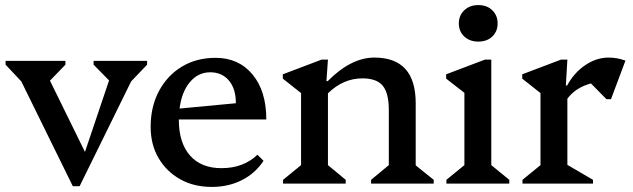

<svg xmlns="http://www.w3.org/2000/svg" viewBox="-20 -724 2495 757"><path d="M267 10 64 -403 2 -469V-484H238V-469L177 -406L315 -125L410 -407L349 -469V-484H560V-469L497 -403L294 10Z M815 13Q744 13 690 -17.5Q636 -48 605 -101Q574 -154 574 -224Q574 -304 607 -365.5Q640 -427 697.5 -461.5Q755 -496 830 -496Q921 -496 975.5 -430.5Q1030 -365 1030 -253H685Q685 -161 729 -111Q773 -61 853 -61Q940 -61 995 -114L1019 -90Q987 -41 934 -14Q881 13 815 13ZM809 -439Q761 -439 728.5 -400Q696 -361 688 -296L910 -317Q910 -374 882.5 -406.5Q855 -439 809 -439Z M1096 0V-15L1167 -73V-357L1095 -414V-431L1248 -489H1273L1267 -404H1272Q1364 -497 1456 -497Q1619 -497 1619 -317V-72L1690 -15V0H1443V-15L1513 -73V-290Q1513 -357 1489 -386Q1465 -415 1409 -415Q1333 -415 1273 -356V-73L1343 -15V0Z M1740 0V-15L1811 -73V-358L1739 -414V-431L1892 -489H1917V-73L1988 -15V0ZM1866 -560Q1832 -560 1810.5 -580Q1789 -600 1789 -632Q1789 -663 1810.5 -683.5Q1832 -704 1866 -704Q1900 -704 1921 -683.5Q1942 -663 1942 -632Q1942 -600 1921 -580Q1900 -560 1866 -560Z M2040 0V-15L2111 -73V-357L2039 -414V-431L2192 -489H2217L2211 -387H2216Q2244 -438 2288 -467.5Q2332 -497 2379 -497Q2414 -497 2446 -485L2389 -333H2371L2310 -395Q2250 -379 2217 -335V-74L2318 -15V0Z"/></svg>

Font: Platypi
Style: Regular
Weight: 400
Designer: David Sargent
Foundry: Bolt Cutter Type
Version: Version 1.200; ttfautohint (v1.8.4.7-5d5b)